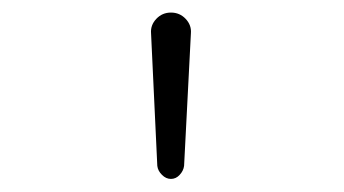

<svg xmlns="http://www.w3.org/2000/svg" viewBox="-20 -800 540 301"><path d="M226.6 -540 216.8 -748Q215.8 -760.7 225.1 -770.5Q234.4 -780.3 248 -780.3Q261.7 -780.3 271 -770.5Q280.3 -760.7 279.3 -748L268.6 -540Q267.6 -532.2 261.7 -525.9Q255.9 -519.5 248 -519.5Q240.2 -519.5 233.9 -525.9Q227.5 -532.2 226.6 -540Z"/></svg>

Font: Rounded-X Mgen+ 2m light
Style: Regular
Weight: 200
Designer: [Source Han Sans]
Ryoko NISHIZUKA  (kana & ideographs); Paul D. Hunt (Latin, Greek & Cyrillic); Wenlong ZHANG  (bopomofo
Version: Version 1.059.20150602